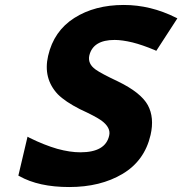

<svg xmlns="http://www.w3.org/2000/svg" viewBox="-20 -744 735 774"><path d="M514 -573Q472 -583 442 -583Q355 -583 340 -520Q333 -487 365 -464Q387 -448 455 -416Q548 -371 576 -320Q603 -270 587 -200Q563 -96 474 -43Q385 10 259 10Q136 10 58 -34L54 -36L91 -193L100 -188Q159 -159 211 -144Q262 -130 304 -130Q405 -130 420 -197Q428 -229 389 -258Q365 -275 302 -304Q243 -334 213 -364Q153 -428 174 -519Q197 -619 279.5 -671.5Q362 -724 479 -724Q587 -724 689 -673L695 -670L610 -539L604 -542Q554 -563 514 -573Z"/></svg>

Font: Passageway
Style: BdIt
Weight: 700
Foundry: Ascender Corporation
Version: Version 1.11